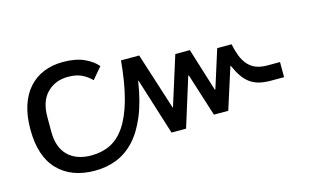

<svg xmlns="http://www.w3.org/2000/svg" viewBox="-74 -758 1568 969"><g transform="rotate(-15 709.5 -274.0)"><path d="M319 12Q197 12 127 -60Q57 -132 57 -274Q57 -344 74.5 -397.5Q92 -451 124.5 -487Q157 -523 202 -541.5Q247 -560 303 -560Q369 -560 413 -540Q457 -520 481 -491L430 -431Q410 -452 381.5 -466.5Q353 -481 308 -481Q242 -481 199 -438Q156 -395 156 -313V-235Q156 -153 200 -110Q244 -67 322 -67Q377 -67 421.5 -89Q466 -111 499.5 -161Q533 -211 555.5 -292Q578 -373 589 -492H684L779 -195H781L862 -452H938L1008 -227H1011L1074 -426H1149Q1156 -391 1167 -363Q1178 -335 1195 -315.5Q1212 -296 1236.5 -286Q1261 -276 1296 -276H1362V-197H1293Q1259 -197 1233 -203.5Q1207 -210 1186 -225Q1165 -240 1148.5 -264Q1132 -288 1117 -322H1115L1046 -106H971L900 -330H897L817 -74H741L648 -370H646Q630 -265 599.5 -192Q569 -119 527 -74Q485 -29 432.5 -8.5Q380 12 319 12Z"/></g></svg>

Font: IBM Plex Sans Thai Text
Style: Regular
Weight: 450
Designer: Mike Abbink, Paul van der Laan, Pieter van Rosmalen, Ben Mitchell, Mark Frömberg
Foundry: Bold Monday
Version: Version 1.1